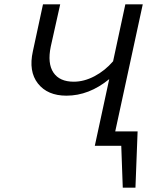

<svg xmlns="http://www.w3.org/2000/svg" viewBox="-20 -678 732 893"><path d="M516 -67H620L610 195H551L544 0H421L488 -310Q394 -233 289 -233Q201 -233 156.5 -289.5Q112 -346 133 -440L180 -658H260L216 -461Q200 -383 228.5 -340.5Q257 -298 323 -298Q371 -298 419.5 -323.5Q468 -349 506 -393L563 -658H644Z"/></svg>

Font: EauTestInfant Medium
Style: Italic
Weight: 500
Italic angle: -12°
Designer: Christian Thalmann (Catharsis Fonts)
Version: Version 0.001;PS 000.001;hotconv 1.0.88;makeotf.lib2.5.64775